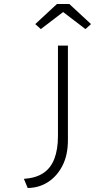

<svg xmlns="http://www.w3.org/2000/svg" viewBox="-20 -749 532 964"><path d="M119 195 100 149Q160 145 197.5 120Q235 95 253 48Q271 1 271 -66V-520H321V-46Q321 29 294 82Q267 135 222 164.5Q177 194 119 195ZM185 -603 157 -628 266 -729H328L437 -628L409 -603L282 -700H312Z"/></svg>

Font: Lexend Peta ExtraLight
Style: Regular
Weight: 250
Version: Version 1.007